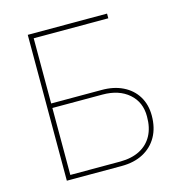

<svg xmlns="http://www.w3.org/2000/svg" viewBox="-107 -826 882 925"><g transform="rotate(-15 333.5 -364.0)"><path d="M113.3 0V-727.5H508.8V-704.1H136.7V-378.9H386.7Q448.2 -379.4 493.9 -356.9Q539.6 -334.5 564.7 -293.5Q589.8 -252.4 589.8 -197.3Q589.8 -136.7 564.9 -92.5Q540 -48.3 494.6 -24.2Q449.2 0 386.7 0ZM136.7 -22.5H386.7Q443.4 -22.9 483.6 -43.7Q523.9 -64.5 545.4 -104Q566.9 -143.6 566.4 -199.2Q566.9 -270.5 517.6 -313.5Q468.3 -356.4 386.7 -356.4H136.7Z"/></g></svg>

Font: Inter Tight Thin
Style: Regular
Weight: 250
Designer: Rasmus Andersson
Foundry: rsms
Version: Version 3.004